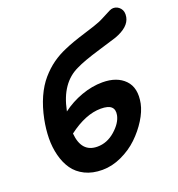

<svg xmlns="http://www.w3.org/2000/svg" viewBox="-140 -873 944 1019"><g transform="rotate(-20 331.5 -364.0)"><path d="M266.1 29.8Q210.4 29.8 168.7 9.3Q127 -11.2 102.8 -45.9Q78.6 -80.6 66.7 -127.2Q54.7 -173.8 55.4 -224.6Q56.2 -275.4 66.9 -329.1Q80.1 -394.5 103.5 -446.8Q127 -499 158.9 -535.9Q190.9 -572.8 226.1 -597.9Q261.2 -623 304.2 -641.1Q348.1 -660.6 421.6 -683.1Q495.1 -705.6 516.1 -714.8Q534.2 -722.7 555.4 -734.1Q576.7 -745.6 589.4 -751.7Q602.1 -757.8 611.8 -757.8Q634.8 -757.8 650.9 -739.3Q667 -720.7 661.1 -689Q650.9 -635.7 568.8 -606Q561 -603 466.3 -574.7Q371.6 -546.4 329.1 -524.9Q224.6 -477.1 194.8 -330.1L193.8 -326.2Q243.7 -363.8 304 -385.5Q364.3 -407.2 422.9 -407.2Q504.9 -407.2 548.8 -361.8Q592.8 -316.4 576.2 -231.9Q567.4 -189.5 538.8 -143.8Q510.3 -98.1 469.7 -59.3Q429.2 -20.5 375 4.6Q320.8 29.8 266.1 29.8ZM367.2 -278.8Q281.7 -278.8 184.1 -205.1Q193.4 -95.2 283.2 -95.2Q337.9 -95.2 383.3 -135Q428.7 -174.8 437 -216.8Q442.9 -247.6 426 -263.2Q409.2 -278.8 367.2 -278.8Z"/></g></svg>

Font: Shantell Sans Irregular
Style: Italic
Weight: 600
Italic angle: -11.31°
Designer: Stephen Nixon, Anya Danilova, Shantell Martin
Foundry: Arrow Type
Version: Version 1.006;[9816181b4]